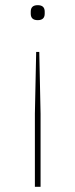

<svg xmlns="http://www.w3.org/2000/svg" viewBox="-20 -531 292 743"><path d="M132 -330 137 -91V192H115V-91L120 -330ZM126 -511Q153 -511 153 -486V-478Q153 -453 126 -453Q99 -453 99 -478V-486Q99 -511 126 -511Z"/></svg>

Font: IBM Plex Sans Hebrew Thin
Style: Regular
Weight: 100
Designer: Mike Abbink, Paul van der Laan, Pieter van Rosmalen, Yanek Iontef
Foundry: Bold Monday
Version: Version 1.2